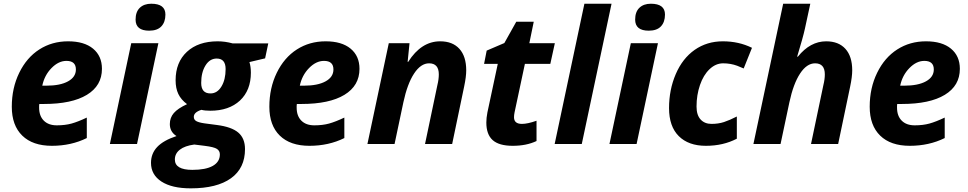

<svg xmlns="http://www.w3.org/2000/svg" viewBox="-20 -780 5244 1040"><path d="M450.2 -32.2Q365.2 9.8 261.2 9.8Q157.2 9.8 100.6 -45.4Q43.9 -100.6 43.9 -201.9Q43.9 -303.2 84.2 -385.7Q124.5 -468.3 193.1 -512.2Q261.7 -556.2 348.9 -556.2Q436 -556.2 484.1 -516.4Q532.2 -476.6 532.2 -407.2Q532.2 -315.9 450.7 -266.4Q369.1 -216.8 217.8 -216.8H192.9L191.9 -206.5V-196.8Q191.9 -151.9 217.3 -126.5Q242.7 -101.1 287.6 -101.1Q332.5 -101.1 367.7 -110.8Q402.8 -120.6 450.2 -143.1ZM231 -315.9Q306.2 -315.9 348.6 -339.4Q391.1 -362.8 391.1 -403.8Q391.1 -450.2 339.8 -450.2Q296.9 -450.2 258.8 -411.1Q220.7 -372.1 209 -315.9Z M714.4 -673.8Q714.4 -715.8 737.3 -737.8Q760.3 -759.8 799.3 -759.8Q876 -759.8 876 -701.2Q876 -660.6 854 -637.2Q832 -613.8 788.1 -613.8Q714.4 -613.8 714.4 -673.8ZM575.2 0 690.9 -545.9H837.9L722.2 0Z M1338.9 -386.2Q1338.9 -291 1279.8 -235.4Q1220.2 -180.2 1119.1 -180.2Q1089.8 -180.2 1070.8 -185.1Q1029.8 -171.9 1029.8 -147Q1029.8 -131.3 1043.5 -123.8Q1057.1 -116.2 1087.9 -111.8L1154.8 -103Q1234.4 -92.8 1270.8 -61.8Q1307.1 -30.8 1307.1 27.8Q1307.1 130.9 1231.2 185.5Q1155.3 240.2 1013.2 240.2Q911.1 240.2 854.5 203.4Q797.9 166.5 797.9 102.1Q797.9 51.8 831.5 16.1Q865.2 -19.5 936 -43Q899.9 -65.9 899.9 -107.9Q899.9 -142.6 921.6 -167.7Q943.4 -192.9 993.2 -215.8Q960.9 -239.7 946 -270.8Q931.2 -301.8 931.2 -345.2Q931.2 -442.4 992.4 -499.3Q1053.7 -556.2 1159.2 -556.2Q1199.2 -556.2 1240.2 -544.9H1433.1L1416 -463.9L1331.1 -443.8Q1338.9 -418.9 1338.9 -386.2ZM1153.8 -462.9Q1116.2 -462.9 1093 -425.3Q1069.8 -387.7 1069.8 -330.8Q1069.8 -273.9 1120.1 -273.9Q1156.7 -273.9 1179.4 -311.3Q1202.1 -348.6 1202.1 -405.8Q1202.1 -462.9 1153.8 -462.9ZM927.2 84Q927.2 140.1 1022 140.1Q1094.7 140.1 1132.8 118.4Q1170.9 96.7 1170.9 56.2Q1170.9 37.1 1155 26.6Q1139.2 16.1 1087.9 9.8L1032.2 2.9Q981 9.8 954.1 30.8Q927.2 51.8 927.2 84Z M1845.2 -32.2Q1760.3 9.8 1656.2 9.8Q1552.2 9.8 1495.6 -45.4Q1439 -100.6 1439 -201.9Q1439 -303.2 1479.2 -385.7Q1519.5 -468.3 1588.1 -512.2Q1656.7 -556.2 1743.9 -556.2Q1831.1 -556.2 1879.2 -516.4Q1927.2 -476.6 1927.2 -407.2Q1927.2 -315.9 1845.7 -266.4Q1764.2 -216.8 1612.8 -216.8H1587.9L1586.9 -206.5V-196.8Q1586.9 -151.9 1612.3 -126.5Q1637.7 -101.1 1682.6 -101.1Q1727.5 -101.1 1762.7 -110.8Q1797.9 -120.6 1845.2 -143.1ZM1626 -315.9Q1701.2 -315.9 1743.7 -339.4Q1786.1 -362.8 1786.1 -403.8Q1786.1 -450.2 1734.9 -450.2Q1691.9 -450.2 1653.8 -411.1Q1615.7 -372.1 1604 -315.9Z M2356.9 -377Q2356.9 -437 2304.2 -437Q2259.3 -437 2222.9 -381.6Q2186.5 -326.2 2165 -226.1L2117.2 0H1970.2L2085.9 -545.9H2198.2L2188 -444.8H2190.9Q2261.7 -556.2 2364.3 -556.2Q2431.6 -556.2 2468.5 -515.4Q2505.4 -474.6 2505.4 -398.9Q2505.4 -364.3 2494.1 -311L2429.2 0H2282.2L2349.1 -318.8Q2356.9 -350.6 2356.9 -377Z M2764.2 -145Q2764.2 -108.9 2807.1 -108.9Q2837.9 -108.9 2886.2 -126V-16.1Q2831.5 9.8 2757.3 9.8Q2683.1 9.8 2648.7 -21Q2614.3 -51.8 2614.3 -116.2Q2614.3 -140.6 2620.1 -170.9L2676.3 -434.1H2602.1L2616.2 -505.9L2711.9 -546.9L2776.4 -662.1H2871.1L2847.2 -545.9H2985.4L2960.9 -434.1H2823.2L2767.1 -170.9Q2764.2 -156.2 2764.2 -145Z M2984.4 0 3145.5 -759.8H3292.5L3131.3 0Z M3420.4 -673.8Q3420.4 -715.8 3443.4 -737.8Q3466.3 -759.8 3505.4 -759.8Q3582 -759.8 3582 -701.2Q3582 -660.6 3560.1 -637.2Q3538.1 -613.8 3494.1 -613.8Q3420.4 -613.8 3420.4 -673.8ZM3281.2 0 3397 -545.9H3543.9L3428.2 0Z M3971.2 -28.8Q3897.5 9.8 3803.5 9.8Q3709.5 9.8 3656.7 -42.7Q3604 -95.2 3604 -194.6Q3604 -293.9 3640.4 -378.7Q3676.8 -463.4 3742.7 -509.8Q3809.1 -556.2 3895.5 -556.2Q3981.9 -556.2 4053.2 -521L4008.3 -409.2Q3986.3 -418.5 3973.1 -423.8Q3937.5 -437 3897.2 -437Q3856.9 -437 3823.5 -405.3Q3790 -373.5 3771.5 -319.3Q3752.9 -265.1 3752.9 -203.1Q3752.9 -156.7 3774.9 -132.8Q3796.9 -108.9 3834 -108.9Q3871.1 -108.9 3901.6 -118.9Q3932.1 -128.9 3971.2 -148.9Z M4447.8 -377Q4447.8 -437 4395 -437Q4350.1 -437 4313.7 -381.6Q4277.3 -326.2 4255.9 -226.1L4208 0H4061L4222.2 -759.8H4369.1L4339.8 -624Q4330.1 -579.1 4297.9 -473.1H4301.8Q4368.7 -556.2 4455.1 -556.2Q4522.5 -556.2 4559.3 -515.4Q4596.2 -474.6 4596.2 -398.9Q4596.2 -364.3 4585 -311L4520 0H4373L4439.9 -318.8Q4447.8 -350.6 4447.8 -377Z M5097.2 -32.2Q5012.2 9.8 4908.2 9.8Q4804.2 9.8 4747.6 -45.4Q4690.9 -100.6 4690.9 -201.9Q4690.9 -303.2 4731.2 -385.7Q4771.5 -468.3 4840.1 -512.2Q4908.7 -556.2 4995.8 -556.2Q5083 -556.2 5131.1 -516.4Q5179.2 -476.6 5179.2 -407.2Q5179.2 -315.9 5097.7 -266.4Q5016.1 -216.8 4864.7 -216.8H4839.8L4838.9 -206.5V-196.8Q4838.9 -151.9 4864.3 -126.5Q4889.6 -101.1 4934.6 -101.1Q4979.5 -101.1 5014.6 -110.8Q5049.8 -120.6 5097.2 -143.1ZM4877.9 -315.9Q4953.1 -315.9 4995.6 -339.4Q5038.1 -362.8 5038.1 -403.8Q5038.1 -450.2 4986.8 -450.2Q4943.8 -450.2 4905.8 -411.1Q4867.7 -372.1 4856 -315.9Z"/></svg>

Font: Open Sans Hebrew
Style: Bold Italic
Weight: 700
Italic angle: -12°
Foundry: Ascender Corporation, Yanek Iontef
Version: Version 2.001;PS 002.001;hotconv 1.0.70;makeotf.lib2.5.58329